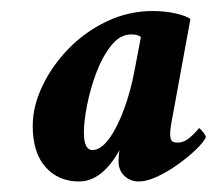

<svg xmlns="http://www.w3.org/2000/svg" viewBox="-20 -569 397 352"><path d="M125 -236.3Q86.9 -236.3 63.5 -262.7Q40 -289.1 40 -337.9Q40 -374 57.6 -411.1Q75.2 -448.2 105.5 -479.5Q135.7 -510.7 175.8 -529.8Q215.8 -548.8 259.8 -548.8Q282.2 -548.8 301.8 -544.4Q321.3 -540 329.1 -534.2L296.9 -358.4Q293.9 -342.8 293 -335.9Q292 -329.1 292 -324.2Q292 -315.4 294.4 -311.5Q296.9 -307.6 305.7 -307.6Q317.4 -307.6 328.1 -316.9Q338.9 -326.2 344.7 -334Q346.7 -334 352.1 -327.1Q357.4 -320.3 357.4 -317.4Q353.5 -308.6 339.4 -294.9Q325.2 -281.2 306.2 -267.6Q287.1 -253.9 268.1 -245.1Q249 -236.3 234.4 -236.3Q218.8 -236.3 208 -246.6Q197.3 -256.8 197.3 -273.4Q197.3 -278.3 197.8 -283.7Q198.2 -289.1 199.2 -293.9Q167 -236.3 125 -236.3ZM149.4 -293.9Q165 -293.9 180.2 -314.9Q195.3 -335.9 207.5 -369.1Q219.7 -402.3 226.6 -439.5L238.3 -501Q233.4 -505.9 220.7 -505.9Q200.2 -505.9 184.1 -485.8Q168 -465.8 156.7 -436Q145.5 -406.2 139.6 -376Q133.8 -345.7 133.8 -326.2Q133.8 -293.9 149.4 -293.9Z"/></svg>

Font: Crimson Text
Style: Bold Italic
Weight: 700
Italic angle: -11°
Designer: Sebastian Kosch
Foundry: Sebastian Kosch
Version: Version 1.100; ttfautohint (v1.8.4)